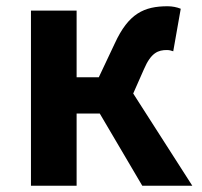

<svg xmlns="http://www.w3.org/2000/svg" viewBox="-20 -594 645 614"><path d="M406 -295 440 -372C463 -426 486 -434 514 -434C522 -434 528 -432 534 -430L558 -566C546 -571 531 -574 516 -574C441 -574 391 -551 347 -455L296 -347H225V-560H79V0H225V-231H299L435 0H595Z"/></svg>

Font: Source Han Sans Old Style Bold
Style: Regular
Weight: 700
Designer: Ryoko NISHIZUKA (kana & ideographs); Paul D. Hunt (Latin, Greek & Cyrillic); Wenlong ZHANG (bopomofo); Sandoll Communica
Foundry: Adobe Systems Incorporated
Version: Version 1.004;PS 1.004;hotconv 1.0.81;makeotf.lib2.5.63406